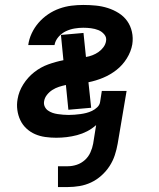

<svg xmlns="http://www.w3.org/2000/svg" viewBox="-20 -548 640 775"><path d="M254 207H214V123H254Q272 123 290 117Q308 111 322.5 98Q337 85 345 67Q353 49 356 32L368 -43Q351 -28 331.5 -18Q312 -8 291 -2.5Q270 3 249 5.5Q228 8 207 8Q185 8 163 5Q141 2 121.5 -6.5Q102 -15 86.5 -29.5Q71 -44 62 -63Q53 -82 50 -104Q47 -126 51 -148Q56 -179 74 -207.5Q92 -236 118 -256.5Q144 -277 174.5 -288Q205 -299 236 -305L226 -407L317 -415L327 -318Q340 -320 353 -325Q366 -330 377.5 -338Q389 -346 397.5 -357.5Q406 -369 408 -382Q411 -397 401 -409Q391 -421 377 -426.5Q363 -432 347.5 -434Q332 -436 316 -436Q299 -436 281 -433Q263 -430 246 -422Q229 -414 216 -399Q203 -384 200 -366H94Q97 -390 108 -413.5Q119 -437 136 -456.5Q153 -476 174.5 -490.5Q196 -505 220 -513.5Q244 -522 268 -525Q292 -528 316 -528Q342 -528 367 -525.5Q392 -523 415.5 -515.5Q439 -508 459.5 -495Q480 -482 493.5 -463Q507 -444 512.5 -419.5Q518 -395 514 -369Q509 -340 492 -312.5Q475 -285 450 -265.5Q425 -246 396 -234Q367 -222 337 -216L348 -113L256 -105L246 -205Q232 -202 218 -197.5Q204 -193 191.5 -185Q179 -177 169.5 -165Q160 -153 158 -139Q156 -128 160.5 -118Q165 -108 173.5 -102Q182 -96 192 -92.5Q202 -89 213 -87.5Q224 -86 235 -85Q246 -84 257 -84Q269 -84 281 -85Q293 -86 304.5 -87.5Q316 -89 328 -92Q340 -95 351.5 -100.5Q363 -106 372.5 -115Q382 -124 384 -136L391 -181H491L455 32Q451 55 443.5 78Q436 101 422.5 122Q409 143 389.5 160.5Q370 178 347.5 188.5Q325 199 301 203Q277 207 254 207Z"/></svg>

Font: Iosevka SS04 Semibold Extended
Style: Italic
Weight: 600
Width: 7
Italic angle: -9°
Monospace: yes
Designer: Belleve Invis
Foundry: Belleve Invis
Version: Version 19.0.0; ttfautohint (v1.8.4)